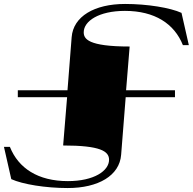

<svg xmlns="http://www.w3.org/2000/svg" viewBox="-30 -735 974 970"><path d="M332 -547 311 -279H60V-244H309L289 0C477 0 521 29 521 72C521 128 445 180 313 180C162 180 63 115 20 7H-10L27 170C84 196 200 215 312 215C467 215 574 152 582 47L605 -244H854V-279H607L625 -500C414 -500 393 -539 393 -572C393 -628 469 -680 601 -680C752 -680 851 -615 894 -507H924L887 -670C830 -696 714 -715 602 -715C447 -715 340 -652 332 -547Z"/></svg>

Font: Sprat Extended Black
Style: Regular
Weight: 900
Width: 9
Designer: Ethan Nakache
Foundry: Collletttivo
Version: Version 2.000;Glyphs 3.2 (3217)